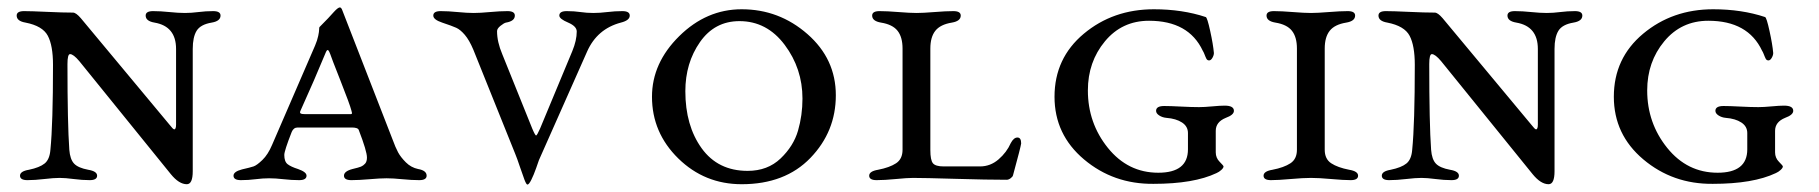

<svg xmlns="http://www.w3.org/2000/svg" viewBox="-20 -483 4908 518"><path d="M500 -351V-21Q500 14 484 14Q463 14 441 -13L194 -318Q178 -337 169 -337Q162 -337 162 -310Q162 -149 167 -79Q169 -53 180 -41.5Q191 -30 218 -25Q242 -21 242 -9Q242 3 222 3Q202 3 179 0Q156 -3 141 -3Q125 -3 99.5 0Q74 3 54 3Q34 3 34 -9Q34 -21 58 -25Q87 -31 100.5 -42Q114 -53 116 -79Q123 -149 123 -308Q123 -360 109 -386.5Q95 -413 49 -422Q25 -426 25 -441Q25 -453 45 -453Q64 -453 107 -451Q150 -449 177 -449Q185 -449 198 -434L437 -147Q447 -134 450 -134Q455 -134 455 -147V-351Q455 -412 397 -422Q373 -426 373 -441Q373 -453 393 -453Q413 -453 437 -450.5Q461 -448 479 -448Q496 -448 515.5 -450.5Q535 -453 555 -453Q575 -453 575 -441Q575 -426 551 -422Q521 -417 510.5 -400Q500 -383 500 -351Z M857 -337Q829 -269 791 -185Q788 -179 791 -177Q794 -175 804 -175H920Q924 -175 926 -175Q928 -175 929 -176Q930 -177 929.5 -179Q929 -181 928 -185Q924 -201 898.5 -265.5Q873 -330 871 -337Q868 -345 866 -347Q864 -349 862 -347Q860 -345 857 -337ZM1108 -27Q1131 -23 1131 -9Q1131 3 1111 3Q1091 3 1065.5 0.5Q1040 -2 1023 -2Q1006 -2 977 0.5Q948 3 928 3Q908 3 908 -9Q908 -21 931 -27Q948 -31 954 -33.5Q960 -36 965 -41.5Q970 -47 970 -58Q970 -75 948 -132Q946 -139 929 -139H783Q772 -139 767 -127Q747 -76 747 -65Q747 -47 756 -40Q765 -33 784 -27Q807 -19 807 -9Q807 3 787 3Q767 3 745 0.5Q723 -2 706 -2Q689 -2 669.5 0.5Q650 3 630 3Q610 3 610 -9Q610 -20 633 -26Q655 -31 664 -34Q673 -37 688 -51.5Q703 -66 714 -92L830 -360Q836 -374 838.5 -386Q841 -398 841 -403.5Q841 -409 842 -410Q869 -437 881 -451Q892 -463 897 -463Q901 -463 904 -454L1039 -107Q1047 -85 1054 -72Q1061 -59 1075 -45Q1089 -31 1108 -27Z M1321 -399Q1321 -370 1335 -337L1416 -136Q1424 -117 1426.5 -117.5Q1429 -118 1437 -136L1524 -345Q1536 -374 1536 -398Q1536 -412 1513 -422Q1489 -432 1489 -441Q1489 -453 1509 -453Q1529 -453 1546 -450.5Q1563 -448 1581 -448Q1598 -448 1618.5 -450.5Q1639 -453 1659 -453Q1679 -453 1679 -441Q1679 -428 1655 -422Q1591 -405 1564 -344L1434 -51Q1433 -48 1426.5 -29.5Q1420 -11 1413.5 2Q1407 15 1403 15Q1400 15 1395 2Q1390 -11 1382.5 -33.5Q1375 -56 1370 -68L1257 -349Q1246 -375 1234 -389Q1222 -403 1211 -408Q1200 -413 1173 -422Q1149 -430 1149 -441Q1149 -453 1169 -453Q1189 -453 1214.5 -450.5Q1240 -448 1258 -448Q1275 -448 1302 -450.5Q1329 -453 1349 -453Q1369 -453 1369 -441Q1369 -426 1345 -422Q1340 -421 1330.5 -413.5Q1321 -406 1321 -399Z M1739 -222Q1739 -313 1812.5 -385.5Q1886 -458 1981 -458Q2082 -458 2158.5 -391Q2235 -324 2235 -226Q2235 -128 2166.5 -57Q2098 14 1981 14Q1881 14 1810 -55.5Q1739 -125 1739 -222ZM1975 -426Q1908 -426 1868.5 -369.5Q1829 -313 1829 -237Q1829 -144 1873 -83Q1917 -22 1997 -22Q2051 -22 2086 -55.5Q2121 -89 2133 -130.5Q2145 -172 2145 -217Q2145 -298 2097 -362Q2049 -426 1975 -426Z M2490 -78Q2490 -51 2497 -42.5Q2504 -34 2526 -34H2624Q2652 -34 2674 -53Q2696 -72 2707 -97Q2715 -112 2725 -112Q2735 -112 2735 -96Q2734 -87 2713 -10Q2712 -6 2706.5 -2Q2701 2 2696 2Q2643 2 2558.5 -0.5Q2474 -3 2443 -3Q2428 -3 2397 0Q2366 3 2345 3Q2325 3 2325 -9Q2325 -21 2349 -25Q2380 -31 2397.5 -42.5Q2415 -54 2415 -79V-352Q2415 -383 2401.5 -400Q2388 -417 2357 -422Q2333 -426 2333 -441Q2333 -453 2353 -453Q2373 -453 2404 -450.5Q2435 -448 2453 -448Q2470 -448 2501 -450.5Q2532 -453 2552 -453Q2572 -453 2572 -441Q2572 -426 2548 -422Q2517 -417 2503.5 -400Q2490 -383 2490 -352Z M3185 -80V-124Q3185 -142 3169 -152.5Q3153 -163 3127 -165Q3116 -166 3107.5 -171.5Q3099 -177 3099 -184Q3099 -197 3121 -197Q3137 -197 3166 -195.5Q3195 -194 3215 -194Q3229 -194 3250.5 -196Q3272 -198 3284 -198Q3309 -198 3309 -184Q3309 -173 3287 -165Q3260 -154 3260 -130V-72Q3260 -57 3270.5 -46.5Q3281 -36 3281 -34Q3281 -30 3275 -24.5Q3269 -19 3262 -16Q3201 13 3092 13Q2984 14 2904.5 -53Q2825 -120 2825 -222Q2825 -326 2904 -392Q2983 -458 3093 -458Q3170 -458 3233 -437Q3237 -436 3245 -399.5Q3253 -363 3255 -340Q3255 -334 3251 -327Q3247 -320 3242 -320Q3240 -320 3238 -321Q3236 -322 3234.5 -325Q3233 -328 3232 -330.5Q3231 -333 3229 -338Q3227 -343 3225 -346Q3187 -427 3080 -427Q3007 -427 2961 -371.5Q2915 -316 2915 -239Q2915 -151 2969 -84Q3023 -17 3105 -17Q3185 -17 3185 -80Z M3409 3Q3389 3 3389 -9Q3389 -21 3413 -25Q3444 -31 3461.5 -42.5Q3479 -54 3479 -79V-352Q3479 -383 3465.5 -400Q3452 -417 3421 -422Q3397 -426 3397 -441Q3397 -453 3417 -453Q3437 -453 3468 -450.5Q3499 -448 3517 -448Q3534 -448 3565 -450.5Q3596 -453 3616 -453Q3636 -453 3636 -441Q3636 -426 3612 -422Q3581 -417 3567.5 -400Q3554 -383 3554 -352V-79Q3554 -54 3571.5 -42.5Q3589 -31 3620 -25Q3644 -21 3644 -9Q3644 3 3624 3Q3605 3 3571.5 0Q3538 -3 3517 -3Q3496 -3 3462 0Q3428 3 3409 3Z M4174 -351V-21Q4174 14 4158 14Q4137 14 4115 -13L3868 -318Q3852 -337 3843 -337Q3836 -337 3836 -310Q3836 -149 3841 -79Q3843 -53 3854 -41.5Q3865 -30 3892 -25Q3916 -21 3916 -9Q3916 3 3896 3Q3876 3 3853 0Q3830 -3 3815 -3Q3799 -3 3773.5 0Q3748 3 3728 3Q3708 3 3708 -9Q3708 -21 3732 -25Q3761 -31 3774.5 -42Q3788 -53 3790 -79Q3797 -149 3797 -308Q3797 -360 3783 -386.5Q3769 -413 3723 -422Q3699 -426 3699 -441Q3699 -453 3719 -453Q3738 -453 3781 -451Q3824 -449 3851 -449Q3859 -449 3872 -434L4111 -147Q4121 -134 4124 -134Q4129 -134 4129 -147V-351Q4129 -412 4071 -422Q4047 -426 4047 -441Q4047 -453 4067 -453Q4087 -453 4111 -450.5Q4135 -448 4153 -448Q4170 -448 4189.5 -450.5Q4209 -453 4229 -453Q4249 -453 4249 -441Q4249 -426 4225 -422Q4195 -417 4184.5 -400Q4174 -383 4174 -351Z M4694 -80V-124Q4694 -142 4678 -152.5Q4662 -163 4636 -165Q4625 -166 4616.5 -171.5Q4608 -177 4608 -184Q4608 -197 4630 -197Q4646 -197 4675 -195.5Q4704 -194 4724 -194Q4738 -194 4759.5 -196Q4781 -198 4793 -198Q4818 -198 4818 -184Q4818 -173 4796 -165Q4769 -154 4769 -130V-72Q4769 -57 4779.5 -46.5Q4790 -36 4790 -34Q4790 -30 4784 -24.5Q4778 -19 4771 -16Q4710 13 4601 13Q4493 14 4413.5 -53Q4334 -120 4334 -222Q4334 -326 4413 -392Q4492 -458 4602 -458Q4679 -458 4742 -437Q4746 -436 4754 -399.5Q4762 -363 4764 -340Q4764 -334 4760 -327Q4756 -320 4751 -320Q4749 -320 4747 -321Q4745 -322 4743.5 -325Q4742 -328 4741 -330.5Q4740 -333 4738 -338Q4736 -343 4734 -346Q4696 -427 4589 -427Q4516 -427 4470 -371.5Q4424 -316 4424 -239Q4424 -151 4478 -84Q4532 -17 4614 -17Q4694 -17 4694 -80Z"/></svg>

Font: EB Garamond SC 12
Style: Regular
Weight: 400
Version: Version 0.016 ; ttfautohint (v0.97) -l 8 -r 50 -G 200 -x 0 -